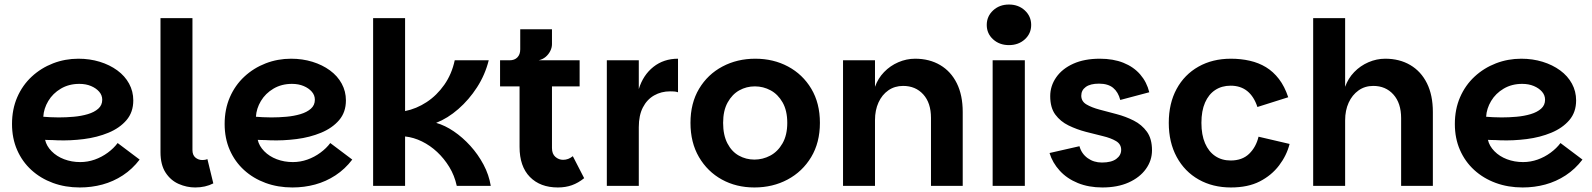

<svg xmlns="http://www.w3.org/2000/svg" viewBox="-20 -820 7024 847"><path d="M332 7Q268 7 213.5 -13Q159 -33 118.5 -70Q78 -107 55.5 -158.5Q33 -210 33 -273Q33 -338 56 -391Q79 -444 120 -482Q161 -520 214 -540.5Q267 -561 326 -561Q376 -561 420 -547.5Q464 -534 497.5 -509.5Q531 -485 549.5 -451Q568 -417 568 -377Q568 -325 538 -290Q508 -255 458.5 -234.5Q409 -214 350 -206.5Q291 -199 234 -201Q225 -202 213 -202Q201 -202 191.5 -202.5Q182 -203 179 -203Q185 -176 207.5 -153Q230 -130 263 -117.5Q296 -105 334 -105Q367 -105 398 -116Q429 -127 455.5 -146.5Q482 -166 499 -189L596 -116Q564 -74 522 -46.5Q480 -19 432 -6Q384 7 332 7ZM239 -302Q272 -302 305.5 -305Q339 -308 367.5 -316.5Q396 -325 413.5 -340.5Q431 -356 431 -380Q431 -400 417.5 -415.5Q404 -431 381.5 -440.5Q359 -450 330 -450Q284 -450 248.5 -429Q213 -408 193 -374.5Q173 -341 171 -305Q183 -304 201 -303Q219 -302 239 -302Z M688 -149V-740H829V-158Q829 -136 842 -125Q855 -114 873 -114Q886 -114 895 -118L921 -11Q886 7 841 7Q804 7 768.5 -8.5Q733 -24 710.5 -58.5Q688 -93 688 -149Z M1270 7Q1206 7 1151.5 -13Q1097 -33 1056.5 -70Q1016 -107 993.5 -158.5Q971 -210 971 -273Q971 -338 994 -391Q1017 -444 1058 -482Q1099 -520 1152 -540.5Q1205 -561 1264 -561Q1314 -561 1358 -547.5Q1402 -534 1435.5 -509.5Q1469 -485 1487.5 -451Q1506 -417 1506 -377Q1506 -325 1476 -290Q1446 -255 1396.5 -234.5Q1347 -214 1288 -206.5Q1229 -199 1172 -201Q1163 -202 1151 -202Q1139 -202 1129.5 -202.5Q1120 -203 1117 -203Q1123 -176 1145.5 -153Q1168 -130 1201 -117.5Q1234 -105 1272 -105Q1305 -105 1336 -116Q1367 -127 1393.5 -146.5Q1420 -166 1437 -189L1534 -116Q1502 -74 1460 -46.5Q1418 -19 1370 -6Q1322 7 1270 7ZM1177 -302Q1210 -302 1243.5 -305Q1277 -308 1305.5 -316.5Q1334 -325 1351.5 -340.5Q1369 -356 1369 -380Q1369 -400 1355.5 -415.5Q1342 -431 1319.5 -440.5Q1297 -450 1268 -450Q1222 -450 1186.5 -429Q1151 -408 1131 -374.5Q1111 -341 1109 -305Q1121 -304 1139 -303Q1157 -302 1177 -302Z M1626 0V-740H1767V-330Q1817 -340 1862 -369.5Q1907 -399 1940 -446Q1973 -493 1986 -554H2136Q2120 -490 2084.5 -435Q2049 -380 2002 -339Q1955 -298 1904 -278Q1943 -267 1982 -240.5Q2021 -214 2055 -176.5Q2089 -139 2113 -94Q2137 -49 2145 0H1995Q1985 -46 1962 -83.5Q1939 -121 1908.5 -149.5Q1878 -178 1841.5 -196Q1805 -214 1767 -218V0Z M2441 7Q2363 7 2317.5 -39.5Q2272 -86 2272 -172V-439H2186V-554H2537V-439H2415V-167Q2415 -141 2430 -128Q2445 -115 2464 -115Q2476 -115 2486.5 -119Q2497 -123 2507 -131L2557 -34Q2531 -13 2503 -3Q2475 7 2441 7ZM2228 -510V-554Q2250 -554 2262.5 -567Q2275 -580 2275 -602V-691H2415V-625Q2415 -610 2407.5 -595Q2400 -580 2387 -569Q2374 -558 2356 -554Z M2657 0V-554H2798V0ZM2768 -259 2798 -427Q2817 -489 2862.5 -525Q2908 -561 2971 -561V-413Q2962 -416 2953.5 -416.5Q2945 -417 2936 -417Q2897 -417 2865.5 -399Q2834 -381 2816 -346Q2798 -311 2798 -259Z M3308 7Q3228 7 3164.5 -28Q3101 -63 3063.5 -127Q3026 -191 3026 -278Q3026 -365 3064 -428.5Q3102 -492 3167 -526.5Q3232 -561 3312 -561Q3392 -561 3456.5 -526.5Q3521 -492 3559 -428.5Q3597 -365 3597 -278Q3597 -191 3558.5 -127Q3520 -63 3454.5 -28Q3389 7 3308 7ZM3308 -116Q3345 -116 3378 -133.5Q3411 -151 3432 -187.5Q3453 -224 3453 -278Q3453 -332 3432.5 -368Q3412 -404 3379.5 -421.5Q3347 -439 3310 -439Q3273 -439 3241.5 -421.5Q3210 -404 3190 -368Q3170 -332 3170 -278Q3170 -224 3189 -187.5Q3208 -151 3239.5 -133.5Q3271 -116 3308 -116Z M3699 0V-554H3840V-437Q3853 -474 3880 -502Q3907 -530 3943 -545.5Q3979 -561 4017 -561Q4080 -561 4127.5 -533Q4175 -505 4201 -452.5Q4227 -400 4227 -326V0H4087V-300Q4087 -366 4053 -403.5Q4019 -441 3964 -441Q3927 -441 3899 -421.5Q3871 -402 3855.5 -368Q3840 -334 3840 -290V0Z M4359 0V-554H4501V0ZM4431 -621Q4389 -621 4361 -646.5Q4333 -672 4333 -710Q4333 -748 4361 -774Q4389 -800 4431 -800Q4473 -800 4501 -774Q4529 -748 4529 -710Q4529 -672 4501 -646.5Q4473 -621 4431 -621Z M4843 7Q4783 7 4735 -12.5Q4687 -32 4655 -67Q4623 -102 4610 -145L4742 -175Q4751 -142 4778 -122.5Q4805 -103 4841 -103Q4883 -103 4904.5 -119Q4926 -135 4926 -159Q4926 -184 4903.5 -197.5Q4881 -211 4845.5 -219.5Q4810 -228 4770 -238.5Q4730 -249 4694 -266.5Q4658 -284 4635.5 -314.5Q4613 -345 4613 -396Q4613 -441 4639.5 -479Q4666 -517 4715 -539Q4764 -561 4832 -561Q4891 -561 4936 -543Q4981 -525 5010 -491.5Q5039 -458 5050 -413L4922 -379Q4913 -414 4890.5 -432.5Q4868 -451 4828 -451Q4790 -451 4770 -436.5Q4750 -422 4750 -398Q4750 -373 4772.5 -359.5Q4795 -346 4830.5 -336.5Q4866 -327 4906 -316.5Q4946 -306 4981.5 -288Q5017 -270 5039.5 -239Q5062 -208 5062 -157Q5062 -112 5035 -74.5Q5008 -37 4959 -15Q4910 7 4843 7Z M5410 7Q5330 7 5268 -28Q5206 -63 5171 -127.5Q5136 -192 5136 -278Q5136 -364 5170.5 -427.5Q5205 -491 5267 -526Q5329 -561 5410 -561Q5454 -561 5493.5 -552Q5533 -543 5565 -523.5Q5597 -504 5622 -471.5Q5647 -439 5663 -391L5527 -348Q5512 -394 5482.5 -418Q5453 -442 5409 -442Q5370 -442 5341 -423Q5312 -404 5296 -367.5Q5280 -331 5280 -278Q5280 -225 5296 -188Q5312 -151 5341 -131.5Q5370 -112 5409 -112Q5460 -112 5490.5 -141.5Q5521 -171 5532 -217L5669 -185Q5656 -134 5622.5 -90Q5589 -46 5537 -19.5Q5485 7 5410 7Z M5773 0V-740H5914V-437Q5927 -474 5954 -502Q5981 -530 6017 -545.5Q6053 -561 6091 -561Q6154 -561 6201.5 -533Q6249 -505 6275 -452.5Q6301 -400 6301 -326V0H6161V-299Q6161 -365 6127 -403Q6093 -441 6038 -441Q6001 -441 5973 -421Q5945 -401 5929.5 -367Q5914 -333 5914 -289V0Z M6697 7Q6633 7 6578.5 -13Q6524 -33 6483.5 -70Q6443 -107 6420.5 -158.5Q6398 -210 6398 -273Q6398 -338 6421 -391Q6444 -444 6485 -482Q6526 -520 6579 -540.5Q6632 -561 6691 -561Q6741 -561 6785 -547.5Q6829 -534 6862.5 -509.5Q6896 -485 6914.5 -451Q6933 -417 6933 -377Q6933 -325 6903 -290Q6873 -255 6823.5 -234.5Q6774 -214 6715 -206.5Q6656 -199 6599 -201Q6590 -202 6578 -202Q6566 -202 6556.5 -202.5Q6547 -203 6544 -203Q6550 -176 6572.5 -153Q6595 -130 6628 -117.5Q6661 -105 6699 -105Q6732 -105 6763 -116Q6794 -127 6820.5 -146.5Q6847 -166 6864 -189L6961 -116Q6929 -74 6887 -46.5Q6845 -19 6797 -6Q6749 7 6697 7ZM6604 -302Q6637 -302 6670.5 -305Q6704 -308 6732.5 -316.5Q6761 -325 6778.5 -340.5Q6796 -356 6796 -380Q6796 -400 6782.5 -415.5Q6769 -431 6746.5 -440.5Q6724 -450 6695 -450Q6649 -450 6613.5 -429Q6578 -408 6558 -374.5Q6538 -341 6536 -305Q6548 -304 6566 -303Q6584 -302 6604 -302Z"/></svg>

Font: Parkinsans SemiBold
Style: Regular
Weight: 600
Designer: Red Stone, Indian Type Foundry
Foundry: Indian Type Foundry
Version: Version 1.000